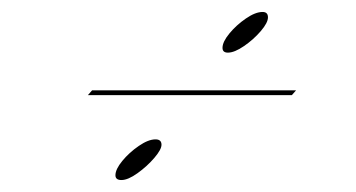

<svg xmlns="http://www.w3.org/2000/svg" viewBox="-20 -318 596 321"><path d="M361 -230Q352 -230 352 -238Q352 -248 363.5 -262Q375 -276 391 -287Q407 -298 419 -298Q428 -298 428 -289Q428 -280 416 -266Q404 -252 388 -241Q372 -230 361 -230ZM183 -17Q173 -17 173 -25Q173 -35 184.5 -49Q196 -63 212 -74Q228 -85 240 -85Q250 -85 250 -76Q250 -68 238 -54Q226 -40 210 -28.5Q194 -17 183 -17ZM127 -159 134 -167H475L468 -159Z"/></svg>

Font: Ballet 24pt
Style: Regular
Weight: 400
Designer: Maximiliano R. Sproviero
Foundry: Omnibus-Type
Version: Version 1.100